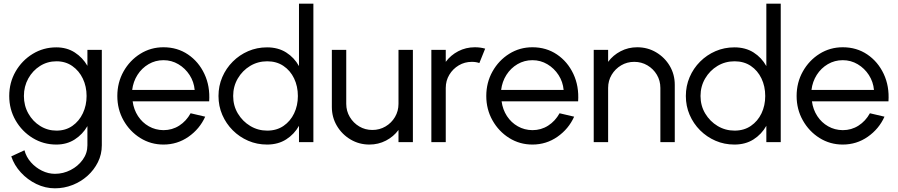

<svg xmlns="http://www.w3.org/2000/svg" viewBox="-20 -770 4863 1040"><path d="M453.5 -500H531.5V17Q531.5 66 510.5 108.2Q489.5 150.5 453.8 182.5Q418 214.5 372.5 232.2Q327 250 277.5 250Q225.5 250 177.2 226.8Q129 203.5 93 164.2Q57 125 41 77L112.5 44Q122 80 147.2 108.8Q172.5 137.5 207 154.5Q241.5 171.5 277.5 171.5Q322.5 171.5 362.8 150.8Q403 130 428.2 95Q453.5 60 453.5 17V-87Q428 -42.5 385 -14.8Q342 13 285 13Q215 13 157 -22.5Q99 -58 64.5 -117.8Q30 -177.5 30 -250Q30 -323 64.5 -382.8Q99 -442.5 157 -478Q215 -513.5 285 -513.5Q342 -513.5 385 -485.8Q428 -458 453.5 -413.5ZM286 -62.5Q335.5 -62.5 372.2 -88.2Q409 -114 429 -156.8Q449 -199.5 449 -250Q449 -301.5 428.8 -344Q408.5 -386.5 371.8 -412.2Q335 -438 286 -438Q237 -438 197 -412.8Q157 -387.5 133.2 -344.8Q109.5 -302 109.5 -250Q109.5 -198 133.5 -155.2Q157.5 -112.5 197.8 -87.5Q238 -62.5 286 -62.5Z M865.5 13Q796.5 13 739.8 -22.5Q683 -58 649.2 -117.8Q615.5 -177.5 615.5 -250Q615.5 -323 649.2 -383Q683 -443 739.8 -478.5Q796.5 -514 865.5 -514Q940.5 -514 998.2 -475Q1056 -436 1087.2 -369.5Q1118.5 -303 1113 -221H698.5Q704.5 -176.5 727.5 -141.2Q750.5 -106 786.2 -85.8Q822 -65.5 865.5 -65Q912.5 -65 950.8 -89.5Q989 -114 1012.5 -156.5L1091.5 -138Q1061.5 -71.5 1001 -29.2Q940.5 13 865.5 13ZM696 -283H1034.5Q1030.5 -327 1007 -363.5Q983.5 -400 946.5 -422Q909.5 -444 865.5 -444Q821.5 -444 784.8 -422.5Q748 -401 724.8 -364.5Q701.5 -328 696 -283Z M1599.5 -750H1677.5V0H1599.5V-88.5Q1574 -43 1530.2 -15Q1486.5 13 1426.5 13Q1372 13 1324.5 -7.5Q1277 -28 1240.8 -64.2Q1204.5 -100.5 1184 -148Q1163.5 -195.5 1163.5 -250Q1163.5 -304.5 1184 -352.2Q1204.5 -400 1240.8 -436.2Q1277 -472.5 1324.5 -493Q1372 -513.5 1426.5 -513.5Q1486.5 -513.5 1530.2 -485.8Q1574 -458 1599.5 -412ZM1427.5 -62.5Q1478.5 -62.5 1515.8 -88Q1553 -113.5 1573.2 -156Q1593.5 -198.5 1593.5 -250Q1593.5 -302.5 1573 -345.2Q1552.5 -388 1515.2 -413Q1478 -438 1427.5 -438Q1376.5 -438 1334.8 -412.8Q1293 -387.5 1268 -344.8Q1243 -302 1243 -250Q1243 -197.5 1268.5 -155Q1294 -112.5 1335.8 -87.5Q1377.5 -62.5 1427.5 -62.5Z M1777.5 -190.5V-500H1855.5V-207.5Q1855.5 -168.5 1874.8 -136.2Q1894 -104 1926 -85Q1958 -66 1997 -66Q2036 -66 2068.2 -85Q2100.5 -104 2119.5 -136.2Q2138.5 -168.5 2138.5 -207.5V-500H2216.5V0H2138.5V-66Q2112 -30 2070.8 -8.5Q2029.5 13 1981 13Q1925 13 1878.8 -14.5Q1832.5 -42 1805 -88.2Q1777.5 -134.5 1777.5 -190.5Z M2316.5 0V-500H2394.5V-435Q2421 -471 2462.2 -492.5Q2503.5 -514 2552 -514Q2582 -514 2608 -506.5L2576.5 -428.5Q2558.5 -435 2536 -435Q2497 -435 2465 -416Q2433 -397 2413.8 -365Q2394.5 -333 2394.5 -293.5V0Z M2864 13Q2795 13 2738.2 -22.5Q2681.5 -58 2647.8 -117.8Q2614 -177.5 2614 -250Q2614 -323 2647.8 -383Q2681.5 -443 2738.2 -478.5Q2795 -514 2864 -514Q2939 -514 2996.8 -475Q3054.5 -436 3085.8 -369.5Q3117 -303 3111.5 -221H2697Q2703 -176.5 2726 -141.2Q2749 -106 2784.8 -85.8Q2820.5 -65.5 2864 -65Q2911 -65 2949.2 -89.5Q2987.5 -114 3011 -156.5L3090 -138Q3060 -71.5 2999.5 -29.2Q2939 13 2864 13ZM2694.5 -283H3033Q3029 -327 3005.5 -363.5Q2982 -400 2945 -422Q2908 -444 2864 -444Q2820 -444 2783.2 -422.5Q2746.5 -401 2723.2 -364.5Q2700 -328 2694.5 -283Z M3635 -310.5V0H3557V-293.5Q3557 -333 3538 -365Q3519 -397 3486.8 -416Q3454.5 -435 3415.5 -435Q3376.5 -435 3344.5 -416Q3312.5 -397 3293.2 -365Q3274 -333 3274 -293.5V0H3196V-500H3274V-435Q3300.5 -471 3341.8 -492.5Q3383 -514 3431.5 -514Q3488 -514 3534.2 -486.5Q3580.5 -459 3607.8 -413Q3635 -367 3635 -310.5Z M4131 -750H4209V0H4131V-88.5Q4105.5 -43 4061.8 -15Q4018 13 3958 13Q3903.5 13 3856 -7.5Q3808.5 -28 3772.2 -64.2Q3736 -100.5 3715.5 -148Q3695 -195.5 3695 -250Q3695 -304.5 3715.5 -352.2Q3736 -400 3772.2 -436.2Q3808.5 -472.5 3856 -493Q3903.5 -513.5 3958 -513.5Q4018 -513.5 4061.8 -485.8Q4105.5 -458 4131 -412ZM3959 -62.5Q4010 -62.5 4047.2 -88Q4084.5 -113.5 4104.8 -156Q4125 -198.5 4125 -250Q4125 -302.5 4104.5 -345.2Q4084 -388 4046.8 -413Q4009.5 -438 3959 -438Q3908 -438 3866.2 -412.8Q3824.5 -387.5 3799.5 -344.8Q3774.5 -302 3774.5 -250Q3774.5 -197.5 3800 -155Q3825.5 -112.5 3867.2 -87.5Q3909 -62.5 3959 -62.5Z M4545 13Q4476 13 4419.2 -22.5Q4362.5 -58 4328.8 -117.8Q4295 -177.5 4295 -250Q4295 -323 4328.8 -383Q4362.5 -443 4419.2 -478.5Q4476 -514 4545 -514Q4620 -514 4677.8 -475Q4735.5 -436 4766.8 -369.5Q4798 -303 4792.5 -221H4378Q4384 -176.5 4407 -141.2Q4430 -106 4465.8 -85.8Q4501.5 -65.5 4545 -65Q4592 -65 4630.2 -89.5Q4668.5 -114 4692 -156.5L4771 -138Q4741 -71.5 4680.5 -29.2Q4620 13 4545 13ZM4375.5 -283H4714Q4710 -327 4686.5 -363.5Q4663 -400 4626 -422Q4589 -444 4545 -444Q4501 -444 4464.2 -422.5Q4427.5 -401 4404.2 -364.5Q4381 -328 4375.5 -283Z"/></svg>

Font: Urbanist
Style: Regular
Weight: 400
Designer: Corey Hu
Foundry: Corey Hu
Version: Version 1.330; ttfautohint (v1.8.4.7-5d5b)